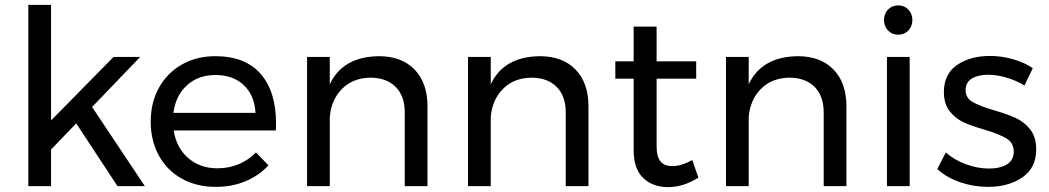

<svg xmlns="http://www.w3.org/2000/svg" viewBox="-20 -762 4294 786"><path d="M461 0 292 -257 189 -150V0H96V-742H189V-269L445 -529H554L357 -324L573 0Z M1110 -258Q1110 -238 1109 -228H691Q702 -157 750.5 -115Q799 -73 870 -73Q917 -73 957.5 -90Q998 -107 1028 -138L1079 -85Q1040 -43 985 -20Q930 3 863 3Q785 3 724.5 -30.5Q664 -64 630.5 -125Q597 -186 597 -264Q597 -342 630.5 -402.5Q664 -463 724 -497.5Q784 -532 861 -532Q984 -532 1047 -459.5Q1110 -387 1110 -258ZM1026 -300Q1022 -372 978 -413.5Q934 -455 862 -455Q792 -455 745.5 -413Q699 -371 690 -300Z M1730 -327V0H1637V-302Q1637 -369 1599.5 -406.5Q1562 -444 1496 -444Q1425 -443 1380.5 -398.5Q1336 -354 1330 -283V0H1237V-529H1330V-417Q1383 -530 1531 -532Q1624 -532 1677 -477.5Q1730 -423 1730 -327Z M2389 -327V0H2296V-302Q2296 -369 2258.5 -406.5Q2221 -444 2155 -444Q2084 -443 2039.5 -398.5Q1995 -354 1989 -283V0H1896V-529H1989V-417Q2042 -530 2190 -532Q2283 -532 2336 -477.5Q2389 -423 2389 -327Z M2839 -35Q2778 4 2715 4Q2652 4 2613 -33.5Q2574 -71 2574 -147V-440H2499V-511H2574V-653H2668V-511H2830V-440H2668V-164Q2668 -120 2684 -101Q2700 -82 2732 -82Q2770 -82 2814 -107Z M3445 -327V0H3352V-302Q3352 -369 3314.5 -406.5Q3277 -444 3211 -444Q3140 -443 3095.5 -398.5Q3051 -354 3045 -283V0H2952V-529H3045V-417Q3098 -530 3246 -532Q3339 -532 3392 -477.5Q3445 -423 3445 -327Z M3611 -529H3704V0H3611ZM3715 -680Q3715 -654 3698.5 -637Q3682 -620 3657 -620Q3632 -620 3615.5 -637Q3599 -654 3599 -680Q3599 -706 3615.5 -723Q3632 -740 3657 -740Q3682 -740 3698.5 -723Q3715 -706 3715 -680Z M4026 -456Q3984 -456 3958.5 -440.5Q3933 -425 3933 -393Q3933 -361 3961.5 -344.5Q3990 -328 4048 -311Q4103 -295 4138 -279Q4173 -263 4197.5 -232Q4222 -201 4222 -150Q4222 -75 4165.5 -36Q4109 3 4025 3Q3966 3 3910.5 -16Q3855 -35 3817 -70L3852 -138Q3885 -108 3933.5 -90Q3982 -72 4028 -72Q4074 -72 4102 -89Q4130 -106 4130 -141Q4130 -177 4100.5 -195Q4071 -213 4011 -231Q3958 -246 3924.5 -261.5Q3891 -277 3867.5 -307Q3844 -337 3844 -385Q3844 -459 3898 -496Q3952 -533 4033 -533Q4081 -533 4127.5 -519.5Q4174 -506 4208 -483L4174 -412Q4141 -432 4101.5 -444Q4062 -456 4026 -456Z"/></svg>

Font: Montserrat arm2
Style: Regular
Weight: 400
Designer: Julieta Ulanovsky
Foundry: Julieta Ulanovsky
Version: Version 6.000